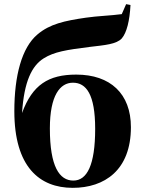

<svg xmlns="http://www.w3.org/2000/svg" viewBox="-20 -887 686 924"><path d="M333 -18C266 -18 220 -85 220 -269C220 -428 269 -489 331 -489C395 -489 438 -433 438 -267C438 -93 399 -18 333 -18ZM587 -867 566 -819C516 -812 448 -810 394 -802C291 -787 220 -772 160 -721C85 -658 49 -523 49 -352C49 -84 170 17 330 17C483 17 610 -68 610 -275C610 -436 511 -528 347 -528C213 -528 136 -479 86 -343C96 -495 133 -570 190 -606C241 -638 300 -647 410 -661C486 -670 540 -674 566 -702C590 -730 604 -787 608 -863Z"/></svg>

Font: Noto Serif CJK JP Black
Style: Regular
Weight: 900
Designer: Ryoko NISHIZUKA 西塚涼子 (kana & ideographs); Frank Grießhammer (Latin, Greek & Cyrillic); Wenlong ZHANG 张文龙 (bopomofo); San
Foundry: Adobe Systems Incorporated
Version: Version 1.001;PS 1.001;hotconv 16.6.54;makeotf.lib2.5.65590